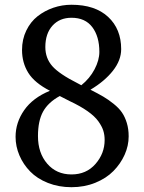

<svg xmlns="http://www.w3.org/2000/svg" viewBox="-20 -760 601 800"><path d="M484.9 -555.2Q484.9 -508.8 450.4 -465.1Q416 -421.4 356.9 -386.2Q389.6 -369.6 410.4 -357.4Q431.2 -345.2 453.4 -327.4Q475.6 -309.6 488 -291.5Q500.5 -273.4 508.3 -248Q516.1 -222.7 516.1 -191.9Q516.1 -152.8 499.3 -115.2Q482.4 -77.6 452.6 -47.4Q422.9 -17.1 377.2 1.5Q331.5 20 277.8 20Q224.6 20 179.7 2.2Q134.8 -15.6 106 -45.2Q77.1 -74.7 61 -112.3Q44.9 -149.9 44.9 -189.9Q44.9 -249.5 80.8 -301Q116.7 -352.5 188 -381.8Q124 -414.6 97.9 -456.5Q71.8 -498.5 71.8 -551.8Q71.8 -596.2 89.6 -632.8Q107.4 -669.4 136.7 -692.4Q166 -715.3 202.4 -727.8Q238.8 -740.2 277.8 -740.2Q376 -740.2 430.4 -689.7Q484.9 -639.2 484.9 -555.2ZM270 -338.9 229 -359.9Q180.7 -333.5 159.4 -294.9Q138.2 -256.3 138.2 -192.9Q138.2 -122.6 176.8 -77.9Q215.3 -33.2 277.8 -33.2Q339.8 -33.2 377.9 -76.9Q416 -120.6 416 -176.8Q416 -197.8 410.4 -215.6Q404.8 -233.4 389.9 -254.4Q375 -275.4 345 -296.6Q314.9 -317.9 270 -338.9ZM168.9 -564Q168.9 -517.6 197.8 -484.6Q226.6 -451.7 305.2 -412.1L318.8 -404.8Q354 -433.1 374 -471.2Q394 -509.3 394 -543.9Q394 -607.9 364.5 -647Q335 -686 277.8 -686Q228.5 -686 198.7 -653.1Q168.9 -620.1 168.9 -564Z"/></svg>

Font: Amethysta
Style: Regular
Weight: 400
Designer: Konstantin Vinogradov, Alexei Vanyashin
Foundry: Cyreal (www.cyreal.org)
Version: Version 1.003